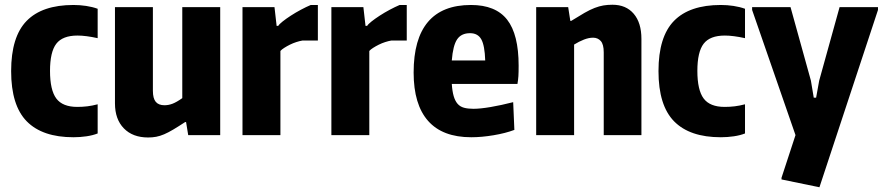

<svg xmlns="http://www.w3.org/2000/svg" viewBox="-20 -570 3726 810"><path d="M290 9Q159 9 93 -58Q27 -125 27 -270Q27 -415 92.5 -482Q158 -549 290 -549Q317 -549 343.5 -545Q370 -541 392 -533V-409Q342 -420 307 -420Q244 -420 217.5 -385.5Q191 -351 191 -271Q191 -190 217.5 -154.5Q244 -119 306 -119Q328 -119 348.5 -121.5Q369 -124 392 -130V-7Q372 1 345 5Q318 9 290 9Z M605 10Q540 10 502.5 -28.5Q465 -67 465 -134V-540H625V-187Q625 -155 637 -140.5Q649 -126 674 -126Q691 -126 708 -132.5Q725 -139 749 -156V-540H909V0H774L765 -55H761Q732 -36 711 -23.5Q690 -11 672.5 -3.5Q655 4 639 7Q623 10 605 10Z M1003 -540H1138L1147 -461H1154Q1158 -468 1172.5 -479.5Q1187 -491 1207 -504Q1227 -517 1249.5 -529Q1272 -541 1291 -549H1321V-399H1256Q1244 -397 1230 -392.5Q1216 -388 1203 -381.5Q1190 -375 1179 -368Q1168 -361 1163 -355V0H1003Z M1378 -540H1513L1522 -461H1529Q1533 -468 1547.5 -479.5Q1562 -491 1582 -504Q1602 -517 1624.5 -529Q1647 -541 1666 -549H1696V-399H1631Q1619 -397 1605 -392.5Q1591 -388 1578 -381.5Q1565 -375 1554 -368Q1543 -361 1538 -355V0H1378Z M1968 9Q1847 9 1786 -60Q1725 -129 1725 -264Q1725 -406 1785.5 -477.5Q1846 -549 1967 -549Q2071 -549 2119.5 -487Q2168 -425 2168 -293Q2168 -264 2167 -248.5Q2166 -233 2163 -216H1886Q1888 -185 1894 -164.5Q1900 -144 1910.5 -132Q1921 -120 1937.5 -115.5Q1954 -111 1977 -111Q2006 -111 2050 -118.5Q2094 -126 2145 -139L2150 -22Q2113 -8 2062.5 0.5Q2012 9 1968 9ZM1963 -430Q1926 -430 1908.5 -404Q1891 -378 1886 -315H2027Q2025 -378 2010.5 -404Q1996 -430 1963 -430Z M2242 -540H2377L2386 -482H2390Q2422 -502 2445.5 -515.5Q2469 -529 2488.5 -536.5Q2508 -544 2525.5 -547Q2543 -550 2564 -550Q2621 -550 2653.5 -512Q2686 -474 2686 -406V0H2527V-349Q2527 -383 2514.5 -397Q2502 -411 2482 -411Q2464 -411 2443.5 -403Q2423 -395 2402 -382V0H2242Z M3021 9Q2890 9 2824 -58Q2758 -125 2758 -270Q2758 -415 2823.5 -482Q2889 -549 3021 -549Q3048 -549 3074.5 -545Q3101 -541 3123 -533V-409Q3073 -420 3038 -420Q2975 -420 2948.5 -385.5Q2922 -351 2922 -271Q2922 -190 2948.5 -154.5Q2975 -119 3037 -119Q3059 -119 3079.5 -121.5Q3100 -124 3123 -130V-7Q3103 1 3076 5Q3049 9 3021 9Z M3277 187V180L3336 0L3153 -528V-540H3315L3401 -230L3413 -158H3423L3436 -230L3522 -540H3684V-528L3437 220Z"/></svg>

Font: Encode Sans Compressed
Style: ExtraBold
Weight: 800
Designer: Pablo Impallari, Andres Torresi
Foundry: Pablo Impallari, Andres Torresi
Version: Version 1.000; ttfautohint (v1.00) -l 8 -r 50 -G 200 -x 14 -